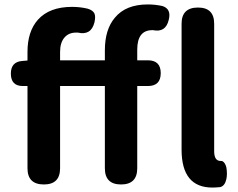

<svg xmlns="http://www.w3.org/2000/svg" viewBox="-20 -832 1075 866"><path d="M938 14Q799 14 799 -157V-725Q799 -798 873 -798Q946 -798 946 -725V-474V-150Q946 -106 975 -106Q976 -106 977 -106Q985 -107 993 -96Q999 -87 1001 -77Q1006 -48 1001 -24Q994 7 973 12Q951 14 938 14ZM178 0Q104 0 104 -73V-444H83Q29 -444 29 -500Q29 -553 80 -557L104 -559V-598Q104 -690 151 -743Q203 -801 305 -801Q341 -801 375 -793Q399 -786 406 -771Q412 -757 406 -731Q391 -671 331 -685Q327 -685 323 -685Q290 -685 271 -663Q251 -640 251 -598V-560H352H453V-605Q453 -699 498 -752Q547 -812 647 -812Q679 -812 712 -805Q754 -792 741 -742Q727 -684 670 -696Q669 -696 667 -696Q599 -696 599 -608V-560H647Q705 -560 705 -502Q705 -444 647 -444H599V-73Q599 0 526 0Q453 0 453 -73V-444H251V-73Q251 0 178 0Z"/></svg>

Font: GenSenRounded TW B
Style: Regular
Weight: 700
Version: Version 1.501;PS 1;hotconv 16.6.51;makeotf.lib2.5.65220